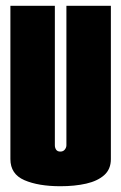

<svg xmlns="http://www.w3.org/2000/svg" viewBox="-20 -640 420 665"><path d="M189 5Q113 5 64.5 -16Q16 -37 16 -89V-620H170V-137Q170 -128 174.5 -121.5Q179 -115 189 -115Q199 -115 204.5 -122Q210 -129 210 -137V-620H364V-89Q364 -54 341 -33.5Q318 -13 278.5 -4Q239 5 189 5Z"/></svg>

Font: Smooch Sans Black
Style: Regular
Weight: 900
Designer: Robert E. Leuschke
Foundry: Robert E. Leuschke
Version: Version 1.010; ttfautohint (v1.8.3)